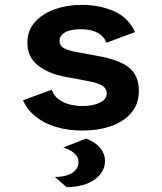

<svg xmlns="http://www.w3.org/2000/svg" viewBox="-20 -530 672 797"><path d="M321.7 12Q263.6 12 214.2 -2.6Q164.9 -17.1 129.4 -45Q93.9 -72.9 75.6 -113.6L195.1 -157.8Q205.1 -125.1 240.1 -107.5Q275.1 -89.9 323.4 -89.9Q364.5 -89.9 393.8 -103.5Q423.1 -117.1 423.1 -143.3Q423.1 -162.1 404.8 -174.2Q386.5 -186.3 340.9 -194.4L253.3 -210.6Q180.7 -223.8 137.2 -258.7Q93.7 -293.7 93.7 -352.2Q93.7 -404.2 125.3 -439Q156.8 -473.8 208 -491.8Q259.2 -509.9 318.7 -509.9Q391.8 -509.9 452.4 -483.9Q512.9 -457.9 540.7 -396.8L421.7 -352.6Q411.1 -380.6 383.8 -394.7Q356.5 -408.7 316.7 -408.7Q272.4 -408.7 249.7 -395.5Q227 -382.2 227 -359.9Q227 -342.3 242.2 -332.1Q257.5 -321.8 293.1 -314.9L384.6 -297.9Q475.9 -281.9 516.1 -249Q556.4 -216.2 556.4 -152.8Q556.4 -98.4 524.9 -61.5Q493.5 -24.6 440.4 -6.3Q387.3 12 321.7 12ZM256.5 246.9 207.8 204.7Q238.9 204.2 260.5 196.8Q282.1 189.4 294 175.5Q306 161.6 306 142.8Q306 121.5 287.7 105.6Q269.4 89.8 242.4 82.5L337.8 45Q381.2 63.5 398.6 87.3Q415.9 111 415.9 137.9Q415.9 168.4 396.7 192.9Q377.5 217.5 342.2 232Q306.9 246.4 256.5 246.9Z"/></svg>

Font: Atkinson Hyperlegible Mono ExtraLight
Style: Regular
Weight: 200
Monospace: yes
Designer: Elliott Scott, Megan Eiswerth, Linus Boman, Theodore Petrosky, Letters from Sweden
Foundry: Applied Design Works, Letters from Sweden
Version: Version 2.001